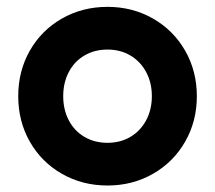

<svg xmlns="http://www.w3.org/2000/svg" viewBox="-20 -538 639 571"><path d="M34.2 -252Q34.2 -326.7 68.8 -387.5Q103.5 -448.2 164.3 -482.9Q225.1 -517.6 299.8 -517.6Q374 -517.6 434.8 -482.9Q495.6 -448.2 530.5 -387.5Q565.4 -326.7 565.4 -252Q565.4 -177.2 530.5 -116.5Q495.6 -55.7 434.8 -21Q374 13.7 299.8 13.7Q225.1 13.7 164.3 -21Q103.5 -55.7 68.8 -116.5Q34.2 -177.2 34.2 -252ZM431.6 -252Q431.6 -292 414.6 -323.7Q397.5 -355.5 367.7 -373Q337.9 -390.6 299.8 -390.6Q261.2 -390.6 231.2 -373Q201.2 -355.5 184.6 -323.7Q168 -292 168 -252Q168 -211.9 184.6 -180.2Q201.2 -148.4 231.2 -130.9Q261.2 -113.3 299.8 -113.3Q337.9 -113.3 367.7 -130.9Q397.5 -148.4 414.6 -180.2Q431.6 -211.9 431.6 -252Z"/></svg>

Font: Wanted Sans
Style: Bold
Weight: 700
Designer: Original Design by Kil Hyung-jin and Kang Hanbin, Wanted Lab, Inc; Hangeul from Source Han Sans by Jang Soo-young and Ka
Foundry: Wanted Lab, Inc.
Version: Version 1.000